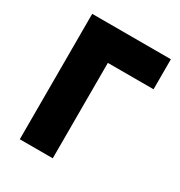

<svg xmlns="http://www.w3.org/2000/svg" viewBox="-166 -814 868 928"><g transform="rotate(30 267.5 -350.0)"><path d="M79.5 0V-700H518.5V-532.5H263.5V0Z"/></g></svg>

Font: Geologica Roman ExtraBold
Style: Regular
Weight: 800
Designer: Sindre Bremnes, Frode Helland
Foundry: Monokrom Skriftforlag AS
Version: Version 1.010;gftools[0.9.28]